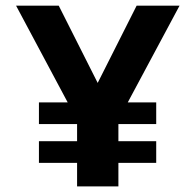

<svg xmlns="http://www.w3.org/2000/svg" viewBox="-20 -664 696 684"><path d="M401.8 0V-83.8H536.5V-161H401.8V-221.9H536.5V-299.1H435.1L619.7 -643.9H466.8L328 -368.6L189.2 -643.9H37.2L221.2 -299.1H118.7V-221.9H254.6V-161H118.7V-83.8H254.6V0Z"/></svg>

Font: Arad-VF Thin Dots1
Style: Regular
Weight: 100
Designer: Mohammad Darvishi
Version: Version 1.000;August 30, 2024;FontCreator 15.0.0.2992 64-bit